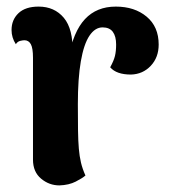

<svg xmlns="http://www.w3.org/2000/svg" viewBox="-20 -551 513 582"><path d="M160 11Q129 11 104.5 -9.5Q80 -30 80 -67V-376Q80 -405 73.5 -417Q67 -429 54 -429Q49 -429 41 -427Q33 -425 28 -417Q15 -437 15 -460Q15 -491 36 -511Q57 -531 97 -531Q145 -531 173.5 -497Q202 -463 200 -392V-366L188 -376Q202 -455 237.5 -493Q273 -531 331 -531Q388 -531 424.5 -500.5Q461 -470 461 -416Q461 -377 437 -351.5Q413 -326 377 -325Q333 -325 314 -347Q325 -367 328.5 -381.5Q332 -396 332 -416Q332 -441 322 -454.5Q312 -468 291 -468Q268 -468 251 -442.5Q234 -417 225 -365Q216 -313 216 -235Q216 -188 216.5 -155.5Q217 -123 219 -100Q221 -77 225.5 -58Q230 -39 239 -19Q230 -11 209.5 -0.5Q189 10 160 11Z"/></svg>

Font: Arima Thin
Style: Regular
Weight: 100
Designer: Joana Correia and Natanael Gama
Foundry: NDISCOVER
Version: Version 1.101;gftools[0.9.23]